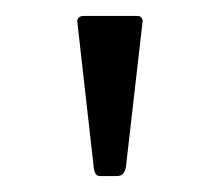

<svg xmlns="http://www.w3.org/2000/svg" viewBox="-20 -762 276 241"><path d="M138 -552Q137 -547 134.5 -544Q132 -541 126 -541H107Q102 -541 100.5 -543Q99 -545 98 -549L77 -735Q77 -739 79.5 -740.5Q82 -742 84 -742H152Q159 -742 159 -735Z"/></svg>

Font: Libre Franklin ExtraLight
Style: Regular
Weight: 250
Designer: Pablo Impallari, Rodrigo Fuenzalida, Nhung Nguyen
Foundry: Impallari Type
Version: Version 3.000